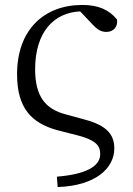

<svg xmlns="http://www.w3.org/2000/svg" viewBox="-20 -550 536 776"><path d="M213 206C366 201 442 130 442 50C442 -3 415 -42 325 -66L245 -88C164 -109 122 -160 122 -270C122 -421 198 -499 304 -504L358 -447C374 -431 388 -421 410 -421C438 -421 457 -441 453 -471C421 -511 376 -530 313 -530C158 -530 49 -430 49 -250C49 -113 107 -53 211 -24L297 -2C368 17 385 39 385 73C385 125 321 155 210 164Z"/></svg>

Font: Harano Aji Mincho KR
Style: Regular
Weight: 400
Foundry: Masamichi Hosoda
Version: HaranoAjiMinchoKR-Regular version 20230610;ttx 4.39.4